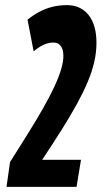

<svg xmlns="http://www.w3.org/2000/svg" viewBox="-20 -730 409 750"><path d="M19.2 -96.8Q57.8 -158 90.6 -210.5Q123.4 -263 148.7 -307.7Q174 -352.4 191.5 -389.7Q209 -427 218.3 -457.7Q227.6 -488.4 227.6 -512.6Q227.6 -527.2 223.4 -538.8Q219.2 -550.4 210.7 -557.1Q202.2 -563.8 188 -563.8Q174.4 -563.8 161.5 -559.5Q148.6 -555.2 136.4 -547.7Q124.2 -540.2 111.4 -529.6L87.6 -653Q109.6 -671 133.8 -683.9Q158 -696.8 185 -703.4Q212 -710 241.2 -710Q269.4 -710 290.8 -699.7Q312.2 -689.4 327 -670.1Q341.8 -650.8 349.3 -623.9Q356.8 -597 356.8 -562.8Q356.8 -526.2 348.4 -488.9Q340 -451.6 322.9 -410.9Q305.8 -370.2 280.6 -324.1Q255.4 -278 221.5 -224.2Q187.6 -170.4 144.8 -105.8H296.4L279 0H5.4Z"/></svg>

Font: Georama
Style: Italic
Weight: 400
Width: 2
Italic angle: -9°
Designer: Jean-Baptiste Levee
Foundry: Production Type
Version: Version 1.000